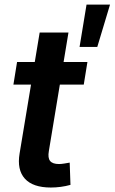

<svg xmlns="http://www.w3.org/2000/svg" viewBox="-20 -819 505 846"><path d="M365.2 -545.9 349.1 -446.3H39.1L55.2 -545.9ZM154.8 -675.8H281.7L195.3 -153.8Q189.9 -123.5 200.7 -109.9Q211.4 -96.2 240.2 -96.2Q248.5 -96.2 263.2 -98.4Q277.8 -100.6 287.1 -102.5L290.5 -4.4Q269.5 1.5 247.3 4.4Q225.1 7.3 204.1 7.3Q125 7.3 89.6 -31.7Q54.2 -70.8 66.4 -143.1ZM330.6 -612.3 361.3 -798.8H464.8L408.7 -612.3Z"/></svg>

Font: Inter SemiBold
Style: Italic
Weight: 600
Italic angle: -9.3988°
Designer: Rasmus Andersson
Foundry: rsms
Version: Version 4.001;git-66647c0bb